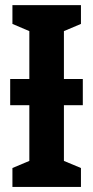

<svg xmlns="http://www.w3.org/2000/svg" viewBox="-20 -734 366 754"><path d="M297.9 -713.9V-640.1L231 -611.8V-423.8H305.2V-320.8H231V-102.1L297.9 -74.2V0H28.8V-74.2L95.2 -102.1V-320.8H20V-423.8H95.2V-611.8L28.8 -640.1V-713.9Z"/></svg>

Font: Open Sans Condensed
Style: Regular
Weight: 400
Width: 3
Designer: Monotype Design Team
Foundry: Monotype Imaging Inc.
Version: Version 3.000